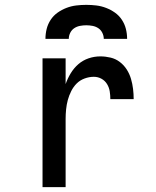

<svg xmlns="http://www.w3.org/2000/svg" viewBox="-20 -770 640 790"><path d="M155 0V-530H250V-424Q258 -447 271 -468.5Q284 -490 302.5 -506Q321 -522 344.5 -530Q368 -538 393 -538Q414 -538 435 -533Q456 -528 473 -515Q490 -502 501.5 -484Q513 -466 519 -445.5Q525 -425 527.5 -404Q530 -383 530 -362H434Q434 -378 431.5 -394Q429 -410 420.5 -424Q412 -438 397.5 -446Q383 -454 366 -454Q347 -454 328 -447Q309 -440 295.5 -426.5Q282 -413 273 -395Q264 -377 259 -358.5Q254 -340 252 -320Q250 -300 250 -281V0ZM167 -610Q167 -631 172 -651Q177 -671 188.5 -688.5Q200 -706 217 -718Q234 -730 253.5 -737.5Q273 -745 293.5 -747.5Q314 -750 335 -750Q356 -750 376.5 -747.5Q397 -745 416.5 -737.5Q436 -730 453 -718Q470 -706 481.5 -688.5Q493 -671 498 -651Q503 -631 503 -610H407Q407 -623 401 -635Q395 -647 384.5 -654Q374 -661 361 -663.5Q348 -666 335 -666Q322 -666 309 -663.5Q296 -661 285.5 -654Q275 -647 269 -635Q263 -623 263 -610Z"/></svg>

Font: Iosevka Curly Medium Extended
Style: Regular
Weight: 500
Width: 7
Monospace: yes
Designer: Belleve Invis
Foundry: Belleve Invis
Version: Version 11.1.0; ttfautohint (v1.8.3)